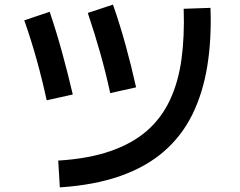

<svg xmlns="http://www.w3.org/2000/svg" viewBox="-20 -773 1040 831"><path d="M239 38 232 -78Q363 -86 458 -119Q553 -152 616 -207Q679 -262 715.5 -340Q752 -418 765.5 -516.5Q779 -615 775 -735L891 -739Q896 -602 877 -486Q858 -370 812.5 -277.5Q767 -185 690 -118Q613 -51 501.5 -11.5Q390 28 239 38ZM182 -339Q163 -427 139 -513.5Q115 -600 85 -685L195 -722Q225 -633 249.5 -543.5Q274 -454 295 -364ZM457 -370Q438 -458 413.5 -544.5Q389 -631 360 -717L469 -753Q500 -664 524.5 -574.5Q549 -485 569 -395Z"/></svg>

Font: Murecho Thin Medium
Style: Regular
Weight: 500
Version: Version 1.010